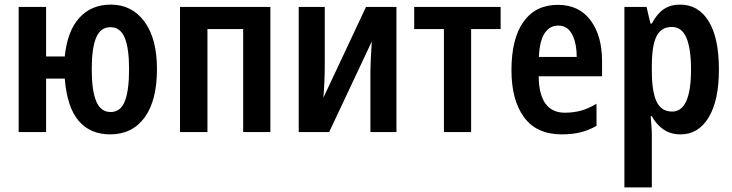

<svg xmlns="http://www.w3.org/2000/svg" viewBox="-20 -573 3177 833"><path d="M661 -273Q661 -137 607.5 -63.5Q554 10 458 10Q372 10 321.5 -48.5Q271 -107 261 -232H180V0H61V-543H180V-328H261Q272 -438 324 -495.5Q376 -553 461 -553Q552 -553 606.5 -479.5Q661 -406 661 -273ZM378 -272Q378 -180 397.5 -133.5Q417 -87 460 -87Q503 -87 521.5 -133.5Q540 -180 540 -273Q540 -364 521 -409.5Q502 -455 459 -455Q416 -455 397 -409.5Q378 -364 378 -272Z M1153 -543V0H1035V-447H880V0H761V-543Z M1389 -543V-292Q1389 -260 1387.5 -222Q1386 -184 1383 -149L1568 -543H1700V0H1587V-250Q1587 -284 1589 -323Q1591 -362 1593 -393L1408 0H1276V-543Z M2152 -447H2024V0H1906V-447H1777V-543H2152Z M2400 -552Q2492 -552 2542 -485Q2592 -418 2592 -308V-242H2317Q2319 -84 2431 -84Q2468 -84 2500.5 -93Q2533 -102 2568 -123V-27Q2535 -8 2499 1Q2463 10 2417 10Q2308 10 2253.5 -64.5Q2199 -139 2199 -268Q2199 -406 2251.5 -479Q2304 -552 2400 -552ZM2402 -462Q2365 -462 2343 -429Q2321 -396 2318 -326H2482Q2482 -386 2462 -424Q2442 -462 2402 -462Z M2931 -553Q3010 -553 3054.5 -481Q3099 -409 3099 -271Q3099 -137 3054.5 -63.5Q3010 10 2933 10Q2890 10 2859 -11Q2828 -32 2808 -69H2803Q2805 -44 2806.5 -23Q2808 -2 2808 15V240H2689V-543H2785L2802 -471H2808Q2830 -513 2859.5 -533Q2889 -553 2931 -553ZM2895 -456Q2848 -456 2828 -415Q2808 -374 2808 -287V-265Q2808 -176 2828.5 -132.5Q2849 -89 2896 -89Q2978 -89 2978 -271Q2978 -362 2958 -409Q2938 -456 2895 -456Z"/></svg>

Font: Noto Sans Disp Cond SemBd
Style: Regular
Weight: 600
Width: 3
Designer: Monotype Design Team
Foundry: Monotype Imaging Inc.
Version: Version 2.000;GOOG;noto-source:20170915:90ef993387c0; ttfaut